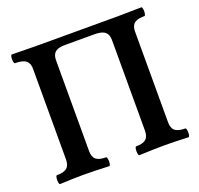

<svg xmlns="http://www.w3.org/2000/svg" viewBox="-118 -795 964 928"><g transform="rotate(-20 364.0 -331.0)"><path d="M38.6 -42Q74.7 -42 90.3 -55.2Q106 -68.4 106 -99.1V-564Q106 -584 98.6 -596.4Q91.2 -608.9 75.2 -614.5Q59.1 -620.1 33.2 -620.1Q28.8 -620.1 27.1 -631.3Q25.4 -642.6 27.1 -653.8Q28.8 -665 33.2 -665Q122.1 -663.1 166 -663.1H577.6Q618.2 -663.1 699.2 -665Q703.6 -665 705.3 -653.8Q707 -642.5 705.3 -631.3Q703.6 -620.1 699.2 -620.1Q674.8 -620.1 659.7 -614.5Q644.5 -608.9 637.7 -596.4Q630.9 -584 630.9 -564V-99.1Q630.9 -68.4 646.7 -55.2Q662.6 -42 699.2 -42Q703.6 -42 705.3 -30.4Q707 -18.9 705.3 -7.7Q703.6 3.4 699.2 3.4Q629.4 0 578.6 0Q523.4 0 446.3 3.4Q441.9 3.4 440.2 -7.9Q438.5 -19.3 440.2 -30.6Q441.9 -42 446.3 -42Q481.4 -42 496.8 -55.2Q512.2 -68.4 512.2 -99.1V-564Q512.2 -584 505 -596.4Q497.8 -608.9 482 -614.5Q466.3 -620.1 440.4 -620.1H291.5Q267.5 -620.1 252.9 -614.5Q238.3 -608.9 231.4 -596.4Q224.6 -584 224.6 -564V-99.1Q224.6 -68.4 240 -55.2Q255.5 -42 291.5 -42Q295.9 -42 297.6 -30.4Q299.3 -18.9 297.6 -7.7Q295.9 3.4 291.5 3.4Q215.3 0 160.6 0Q109.4 0 38.6 3.4Q34.2 3.4 32.5 -7.9Q30.8 -19.3 32.5 -30.6Q34.2 -42 38.6 -42Z"/></g></svg>

Font: Junicode Two Beta VF
Style: Regular
Weight: 400
Designer: Peter S. Baker
Foundry: Briery Creek Software
Version: Version 1.031 beta; ttfautohint (v1.8.1.43-b0c9)